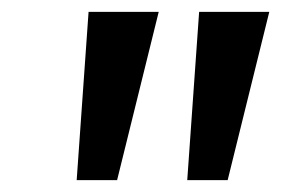

<svg xmlns="http://www.w3.org/2000/svg" viewBox="-20 -725 473 323"><path d="M109 -422 129 -705H247L177 -422ZM295 -422 315 -705H433L363 -422Z"/></svg>

Font: Mulish ExtraLight SemiBold
Style: Italic
Weight: 600
Italic angle: -9°
Version: Version 3.603